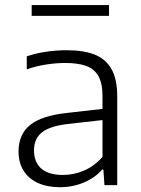

<svg xmlns="http://www.w3.org/2000/svg" viewBox="-20 -754 576 782"><path d="M457.5 -361V0H405.5L401 -63.5H396Q367.5 -30 321.8 -10.8Q276 8.5 224.5 8.5Q172 8.5 134 -9Q96 -26.5 75.8 -59.2Q55.5 -92 55.5 -137Q55.5 -206.5 102.5 -244.8Q149.5 -283 253 -294L397.5 -310.5V-362.5Q397.5 -415 380.5 -444.5Q363.5 -474 330.2 -485.8Q297 -497.5 244.5 -497.5Q208.5 -497.5 168 -491.2Q127.5 -485 89 -471.5V-524.5Q123 -536.5 166.2 -543Q209.5 -549.5 250.5 -549.5Q320 -549.5 365.2 -531.8Q410.5 -514 434 -472.8Q457.5 -431.5 457.5 -361ZM397.5 -115V-265L256 -249Q183 -240.5 150.8 -214.8Q118.5 -189 118.5 -142Q118.5 -93.5 148 -67.5Q177.5 -41.5 236 -41.5Q281.5 -41.5 323.2 -59.8Q365 -78 397.5 -115ZM109 -689.5V-733.5H424V-689.5Z"/></svg>

Font: Encode Sans Semi Expanded Light
Style: Regular
Weight: 300
Width: 6
Designer: Multiple Designers
Foundry: Impallari Type
Version: Version 2.000